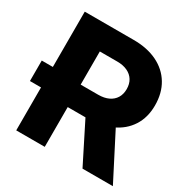

<svg xmlns="http://www.w3.org/2000/svg" viewBox="-165 -874 997 1019"><g transform="rotate(30 334.0 -364.0)"><path d="M169.4 -263.2H-0.5V-388.7H169.4ZM67.4 0V-727.5H367.2Q450.7 -727.5 511.7 -697.8Q572.8 -668 606 -613Q639.2 -558.1 639.2 -482.4Q639.2 -408.7 604.7 -355Q570.3 -301.3 507.3 -272.5Q444.3 -243.7 358.4 -243.7H173.3V-381.3H349.6Q386.2 -381.3 412.1 -393.6Q438 -405.8 451.9 -428.5Q465.8 -451.2 465.8 -482.4Q465.8 -514.2 451.9 -536.9Q438 -559.6 411.9 -572Q385.7 -584.5 349.1 -584.5H242.2V0ZM473.6 0 307.6 -330.1H490.2L659.7 0Z"/></g></svg>

Font: Inter 28pt ExtraBold
Style: Regular
Weight: 800
Designer: Rasmus Andersson
Foundry: rsms
Version: Version 4.001;git-66647c0bb